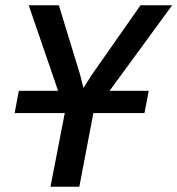

<svg xmlns="http://www.w3.org/2000/svg" viewBox="-20 -708 673 728"><path d="M334 -279.3 280.8 0H171.4L225.6 -279.3H35.6L51.3 -363.8H200.2L88.9 -688H203.1L283.2 -426.8L296.4 -374.5L329.1 -425.8L512.7 -688H632.8L395.5 -363.8H543.9L527.8 -279.3Z"/></svg>

Font: Arimo Medium
Style: Italic
Weight: 500
Italic angle: -12°
Designer: Steve Matteson
Foundry: Monotype Imaging Inc.
Version: Version 1.33